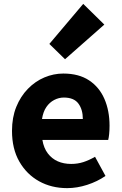

<svg xmlns="http://www.w3.org/2000/svg" viewBox="-20 -958 628 992"><path d="M327 14Q246 14 182 -21.5Q118 -57 80 -123Q42 -189 42 -282Q42 -351 64 -405.5Q86 -460 124 -499Q162 -538 209.5 -558Q257 -578 307 -578Q387 -578 440 -543Q493 -508 519.5 -447Q546 -386 546 -308Q546 -285 544 -265.5Q542 -246 539 -235H199Q206 -193 227 -165.5Q248 -138 278.5 -124.5Q309 -111 348 -111Q381 -111 410.5 -120.5Q440 -130 471 -148L525 -49Q483 -20 430.5 -3Q378 14 327 14ZM197 -343H408Q408 -392 385 -423Q362 -454 310 -454Q284 -454 260 -441.5Q236 -429 219.5 -405Q203 -381 197 -343ZM316 -652 235 -731 410 -938 519 -831Z"/></svg>

Font: Noto Sans JP Thin ExtraBold
Style: Regular
Weight: 800
Version: Version 2.004-H2;hotconv 1.0.118;makeotfexe 2.5.65603